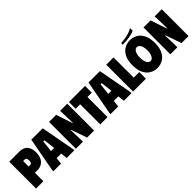

<svg xmlns="http://www.w3.org/2000/svg" viewBox="256 -2196 3541 3541"><g transform="rotate(-45 2026.5 -425.5)"><path d="M38 0V-700H301Q365 -700 412 -676Q459 -652 485 -600.5Q511 -549 511 -465Q511 -383 481.5 -328.5Q452 -274 404 -247.5Q356 -221 301 -221H228V0ZM228 -384H269Q287 -384 297 -394.5Q307 -405 311.5 -422Q316 -439 316 -457Q316 -476 311.5 -491.5Q307 -507 297 -517Q287 -527 269 -527H228Z M488 0V-28L613 -700L910 -699L1035 -28V0H836L821 -129H703L688 0ZM721 -294H803L777 -519H747Z M1366 -700H1551V0H1368L1261 -309H1252L1261 0H1076V-700H1260L1367 -380H1375Z M2015 -700V-524H1902V0H1712V-524H1594V-700Z M1980 0V-28L2105 -700L2402 -699L2527 -28V0H2328L2313 -129H2195L2180 0ZM2213 -294H2295L2269 -519H2239Z M2568 -700H2758V-173H2903V0H2568Z M2902 -350Q2902 -477 2943 -557Q2984 -637 3051 -674.5Q3118 -712 3195 -712Q3273 -712 3339.5 -674.5Q3406 -637 3447 -557Q3488 -477 3488 -350Q3488 -223 3447 -143Q3406 -63 3339.5 -25.5Q3273 12 3195 12Q3118 12 3051 -25.5Q2984 -63 2943 -143Q2902 -223 2902 -350ZM3099 -350Q3099 -291 3112 -250.5Q3125 -210 3147 -189Q3169 -168 3195 -168Q3222 -168 3244 -189Q3266 -210 3279.5 -250.5Q3293 -291 3293 -350Q3293 -411 3279.5 -451Q3266 -491 3244 -511.5Q3222 -532 3195 -532Q3169 -532 3147 -511.5Q3125 -491 3112 -450.5Q3099 -410 3099 -350ZM3347 -863 3356 -861V-799Q3327 -783 3285.5 -772.5Q3244 -762 3199 -756Q3154 -750 3113.5 -747.5Q3073 -745 3046 -745V-789Q3084 -789 3138.5 -796.5Q3193 -804 3249 -820.5Q3305 -837 3347 -863Z M3830 -700H4015V0H3832L3725 -309H3716L3725 0H3540V-700H3724L3831 -380H3839Z"/></g></svg>

Font: Phudu Light Black
Style: Regular
Weight: 900
Version: Version 1.005;gftools[0.9.23]